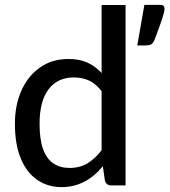

<svg xmlns="http://www.w3.org/2000/svg" viewBox="-20 -759 694 786"><path d="M232.5 7Q175 7 131.8 -23Q88.5 -53 64.8 -110.8Q41 -168.5 41 -252.5Q41 -328 67.5 -387.8Q94 -447.5 143.2 -482.5Q192.5 -517.5 260 -517.5Q306 -517.5 338.5 -502.5Q371 -487.5 396 -460V-738.5H494V0H435Q415 0 409.5 -19.5L401 -78.5Q330.5 7 232.5 7ZM264.5 -71.5Q307 -71.5 338.2 -90.5Q369.5 -109.5 396 -144V-385.5Q372.5 -416.5 344.5 -429.2Q316.5 -442 282.5 -442Q215.5 -442 178.8 -393.5Q142 -345 142 -252.5Q142 -188 156.5 -148.2Q171 -108.5 198.5 -90Q226 -71.5 264.5 -71.5ZM576 -573H542L571 -739H636Q647.5 -739 650.5 -733.5Q653.5 -728 653.5 -722Q653.5 -712.5 645 -685.5Q636.5 -658.5 611 -592Q605.5 -580.5 597.5 -576.8Q589.5 -573 576 -573Z"/></svg>

Font: Verano Sans Medium
Style: Regular
Weight: 500
Designer: Lukasz Dziedzic with Adam Twardoch and Botio Nikoltchev
Foundry: tyPoland Lukasz Dziedzic
Version: Version 3.001;December 28, 2019;FontCreator 12.0.0.2547 64-b